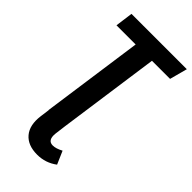

<svg xmlns="http://www.w3.org/2000/svg" viewBox="-277 -761 1048 1048"><g transform="rotate(45 247.0 -237.0)"><path d="M244.1 0 235.8 64.9Q230 121.1 271 121.1Q295.4 121.1 329.1 103L361.8 178.2Q310.5 216.8 246.1 216.8Q173.8 216.8 137.7 174.3Q101.6 131.8 111.8 54.2L119.1 0H118.2L201.2 -588.9H53.2L66.9 -690.9H494.1L466.8 -588.9H327.1Z"/></g></svg>

Font: Fira Sans Compressed Medium
Style: Italic
Weight: 500
Width: 3
Italic angle: -8°
Designer: Carrois Corporate & Edenspiekermann AG
Foundry: Carrois Corporate GbR & Edenspiekermann AG
Version: Version 4.203;PS 004.203;hotconv 1.0.88;makeotf.lib2.5.64775